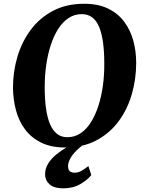

<svg xmlns="http://www.w3.org/2000/svg" viewBox="-20 -773 766 1020"><path d="M325 10.5Q251.5 10.5 199 -15.2Q146.5 -41 113.5 -85Q80.5 -129 65 -186.5Q49.5 -244 49 -307Q49 -392 72.5 -471.5Q96 -551 143.2 -614.5Q190.5 -678 261.5 -715.5Q332.5 -753 427.5 -753Q501.5 -753 554 -727.5Q606.5 -702 639.5 -658Q672.5 -614 688 -557.5Q703.5 -501 703.5 -439Q703.5 -353 680.2 -272.5Q657 -192 609.8 -128.2Q562.5 -64.5 491.5 -27Q420.5 10.5 325 10.5ZM337.5 -44Q376.5 -44 408 -65Q439.5 -86 463 -123.5Q486.5 -161 502.5 -210.2Q518.5 -259.5 526.5 -317Q534.5 -374.5 534 -435.5Q534 -497.5 527.5 -546Q521 -594.5 507.2 -628.5Q493.5 -662.5 470.5 -680.2Q447.5 -698 414 -698Q375.5 -698 344 -677Q312.5 -656 289 -619Q265.5 -582 249.5 -532.8Q233.5 -483.5 225.5 -427Q217.5 -370.5 217.5 -310.5Q217.5 -247.5 224.2 -198Q231 -148.5 245.5 -114.2Q260 -80 282.8 -62Q305.5 -44 337.5 -44ZM316 227.5Q267 227.5 243.2 206.2Q219.5 185 219.5 154Q219.5 122 235.8 96Q252 70 277.8 48.8Q303.5 27.5 332.2 10.8Q361 -6 386.5 -18.5L415 -28L441 -16.5Q410 3.5 387.8 25.2Q365.5 47 353.8 68Q342 89 341.5 108.5Q341.5 129 351 136.8Q360.5 144.5 375.5 144.5Q395.5 144.5 412.5 134.8Q429.5 125 449.5 109.5L465 157Q445.5 182 407.2 204.8Q369 227.5 316 227.5Z"/></svg>

Font: Merriweather 36pt ExtraBold
Style: Italic
Weight: 800
Italic angle: -7.8°
Version: Version 2.101